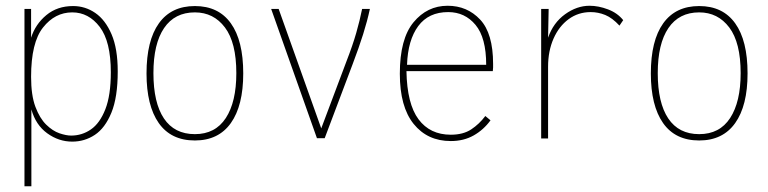

<svg xmlns="http://www.w3.org/2000/svg" viewBox="-20 -480 2668 667"><path d="M65 167V-449H88V-349Q103 -396 141 -427.5Q179 -459 234 -459Q276 -459 311 -435Q346 -411 367.5 -361Q389 -311 389 -232Q389 -142 367 -88.5Q345 -35 309.5 -11.5Q274 12 231 12Q184 12 144 -17Q104 -46 89 -100V167ZM227 -9Q265 -9 296 -30.5Q327 -52 346 -100.5Q365 -149 365 -229Q365 -336 326.5 -386.5Q288 -437 231 -437Q171 -437 129.5 -384.5Q88 -332 88 -213Q88 -149 103 -109Q118 -69 140.5 -47Q163 -25 186.5 -17Q210 -9 227 -9Z M657 8Q574 8 531.5 -52.5Q489 -113 489 -225Q489 -339 532 -399Q575 -459 657 -459Q739 -459 782 -399Q825 -339 825 -225Q825 -113 782 -52.5Q739 8 657 8ZM657 -14Q728 -14 764.5 -70Q801 -126 801 -226Q801 -332 761.5 -384.5Q722 -437 657 -437Q587 -437 550 -382.5Q513 -328 513 -226Q513 -123 549.5 -68.5Q586 -14 657 -14Z M1081 0 922 -449H948L1096 -34L1184 -268Q1205 -322 1217.5 -365.5Q1230 -409 1238 -449H1265Q1256 -407 1241.5 -361Q1227 -315 1205 -257L1108 0Z M1546 10Q1465 10 1417 -49.5Q1369 -109 1369 -224Q1369 -345 1416.5 -402.5Q1464 -460 1535 -460Q1603 -460 1648 -412Q1693 -364 1693 -258Q1693 -249 1693 -245.5Q1693 -242 1692 -233H1392Q1394 -119 1434 -65.5Q1474 -12 1546 -12Q1589 -12 1617 -30.5Q1645 -49 1666 -77L1684 -62Q1660 -29 1625.5 -9.5Q1591 10 1546 10ZM1394 -255H1669Q1669 -349 1632 -393.5Q1595 -438 1537 -438Q1469 -438 1433 -389.5Q1397 -341 1394 -255Z M1860 1V-449H1886L1884 -349Q1902 -401 1943 -430.5Q1984 -460 2028 -460Q2059 -460 2092 -447.5Q2125 -435 2145 -410L2132 -391Q2107 -418 2082.5 -428Q2058 -438 2032 -438Q1989 -438 1955.5 -413.5Q1922 -389 1903 -346Q1884 -303 1884 -248V1Z M2409 8Q2326 8 2283.5 -52.5Q2241 -113 2241 -225Q2241 -339 2284 -399Q2327 -459 2409 -459Q2491 -459 2534 -399Q2577 -339 2577 -225Q2577 -113 2534 -52.5Q2491 8 2409 8ZM2409 -14Q2480 -14 2516.5 -70Q2553 -126 2553 -226Q2553 -332 2513.5 -384.5Q2474 -437 2409 -437Q2339 -437 2302 -382.5Q2265 -328 2265 -226Q2265 -123 2301.5 -68.5Q2338 -14 2409 -14Z"/></svg>

Font: Inconsolata SemiCondensed ExtraLight
Style: Regular
Weight: 200
Width: 4
Monospace: yes
Designer: Raph Levien, Cyreal, Brenton Simpson
Foundry: Raph Levien, Cyreal, Google
Version: Version 3.100; ttfautohint (v1.8.4.7-5d5b)